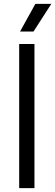

<svg xmlns="http://www.w3.org/2000/svg" viewBox="-20 -966 284 986"><path d="M78.5 0V-740H157V0ZM83 -804 161.5 -946H243.5L152 -804Z"/></svg>

Font: Encode Sans SemiCondensed
Style: Regular
Weight: 400
Width: 4
Designer: Multiple Designers
Foundry: Impallari Type
Version: Version 3.002